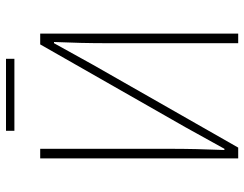

<svg xmlns="http://www.w3.org/2000/svg" viewBox="-107 -707 814 640"><g transform="rotate(-90 300.0 -387.0)"><path d="M92 0V-660H124V-232Q124 -185 123 -139.5Q122 -94 120 -46H124L196 -176L472 -660H508V0H476V-434Q476 -481 477 -524Q478 -567 480 -614H476L404 -484L128 0ZM184 -746V-774H424V-746Z"/></g></svg>

Font: Source Code Pro ExtraLight
Style: Regular
Weight: 200
Monospace: yes
Designer: Paul D. Hunt, Teo Tuominen
Foundry: Adobe Systems Incorporated
Version: Version 2.030;PS 1.000;hotconv 16.6.51;makeotf.lib2.5.65220